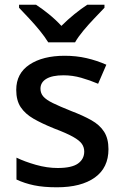

<svg xmlns="http://www.w3.org/2000/svg" viewBox="-20 -786 524 816"><path d="M441 -152Q441 -73 383 -31.5Q325 10 222 10Q165 10 124.5 1.5Q84 -7 50 -23V-116Q85 -99 132.5 -85.5Q180 -72 225 -72Q285 -72 311.5 -91Q338 -110 338 -142Q338 -160 328 -174.5Q318 -189 290.5 -204.5Q263 -220 210 -240Q158 -261 122.5 -281.5Q87 -302 68 -330.5Q49 -359 49 -404Q49 -474 105.5 -511.5Q162 -549 255 -549Q304 -549 347.5 -539Q391 -529 432 -511L397 -430Q362 -445 325 -455.5Q288 -466 250 -466Q202 -466 177 -451Q152 -436 152 -409Q152 -390 164 -376Q176 -362 204.5 -348Q233 -334 283 -314Q333 -295 368.5 -275Q404 -255 422.5 -226Q441 -197 441 -152ZM185 -606Q171 -629 149 -656Q127 -683 103 -708.5Q79 -734 61 -753V-766H133Q159 -749 187.5 -726Q216 -703 241 -676Q268 -703 296.5 -726Q325 -749 351 -766H424V-753Q406 -734 381.5 -708.5Q357 -683 334.5 -656Q312 -629 299 -606Z"/></svg>

Font: Noto Sans Gurmukhi Medium
Style: Regular
Weight: 500
Designer: Jelle Bosma - Monotype Design Team
Foundry: Monotype Imaging Inc.
Version: Version 2.004; ttfautohint (v1.8.4.7-5d5b)